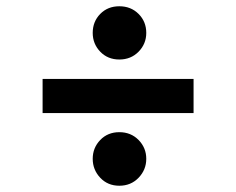

<svg xmlns="http://www.w3.org/2000/svg" viewBox="-20 -632 754 613"><path d="M361 -442Q324 -442 300 -467Q276 -492 276 -527Q276 -563 300 -587.5Q324 -612 361 -612Q398 -612 422.5 -587.5Q447 -563 447 -527Q447 -492 422.5 -467Q398 -442 361 -442ZM116 -271V-380H598V-271ZM361 -39Q324 -39 300 -64.5Q276 -90 276 -125Q276 -160 300 -185Q324 -210 361 -210Q398 -210 422.5 -185Q447 -160 447 -125Q447 -90 422.5 -64.5Q398 -39 361 -39Z"/></svg>

Font: Be Vietnam Pro
Style: Bold
Weight: 700
Designer: Lam Bao, Tony Le, Vietanh Nguyen
Foundry: Yellow Type Foundry
Version: Version 1.002; ttfautohint (v1.8.3)